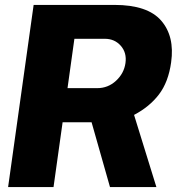

<svg xmlns="http://www.w3.org/2000/svg" viewBox="-20 -762 733 782"><path d="M428 0 353 -264H235L198 0H13L117 -742H446Q581 -742 636.5 -678Q692 -614 677 -508Q666 -428 627.5 -377.5Q589 -327 526 -294L617 0ZM407 -604H283L255 -403H376Q420 -403 452.5 -433Q485 -463 491 -505Q497 -547 472 -575.5Q447 -604 407 -604Z"/></svg>

Font: Morrison ExtraBold
Style: Regular
Weight: 800
Designer: Pablo Impallari, Rodrigo Fuenzalida (Modified by Dan O. Williams)
Version: Version 0.03;June 6, 2019;FontCreator 11.5.0.2425 64-bit; tt